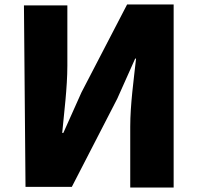

<svg xmlns="http://www.w3.org/2000/svg" viewBox="-20 -785 894 858"><path d="M94 50H301L504 -344L584 -523H588C578 -431 562 -318 562 -219V53H756V-765H548L344 -372L263 -191H258C266 -277 281 -394 281 -491V-761H87Z"/></svg>

Font: GenEiGothic-pro-Heavy
Style: Bold
Weight: 900
Designer: Ryoko NISHIZUKA (kana & ideographs); Paul D. Hunt (Latin, Greek & Cyrillic); Wenlong ZHANG (bopomofo); Sandoll Communica
Foundry: Adobe Systems Incorporated; o_tamon
Version: Version 1.000.140830